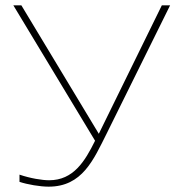

<svg xmlns="http://www.w3.org/2000/svg" viewBox="-20 -690 687 719"><path d="M164 -15C138 -15 94 -22 53 -36V-9C83 1 130 9 162 9C288 9 330 -91 380 -191L617 -670H586L350 -189L60 -670H30L336 -163C298 -86 255 -15 164 -15Z"/></svg>

Font: LT Wave Thin
Style: Regular
Weight: 100
Designer: Daniel Lyons
Version: Version 2.5 (Glyphs App)